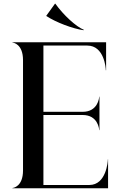

<svg xmlns="http://www.w3.org/2000/svg" viewBox="-20 -1006 650 1026"><path d="M547 -780H46.5V-778.5C51.5 -778.5 103 -770.5 103 -685V-95C103 -9.5 51.5 -1.5 46.5 -1.5V0H557.5V-155H556.5C556.5 -142.5 547.5 -17.5 457.5 -17.5H212V-391.5H422C502.5 -391.5 510 -318 510 -310.5H511.5V-489.5H510C510 -482 502.5 -408.5 422 -408.5H212V-762.5H446.5C537 -762.5 545.5 -642.5 545.5 -630.5H547ZM275.5 -986.5H274L227.5 -922V-920.5C278 -887 369 -852.5 426.5 -844.5L428.5 -846.5C386.5 -863.5 319.5 -925 275.5 -986.5Z"/></svg>

Font: Beautique Display Thin
Style: Bold
Weight: 500
Designer: Nhat-Quang Ngo
Version: Version 1.100;Glyphs 3.2.3 (3260)